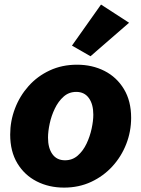

<svg xmlns="http://www.w3.org/2000/svg" viewBox="-20 -832 637 865"><path d="M268.6 13.2Q200.2 13.2 145.3 -14.9Q90.3 -43 58.1 -96.4Q25.9 -149.9 25.9 -225.6Q25.9 -286.6 47.4 -343Q68.8 -399.4 108.6 -444.1Q148.4 -488.8 203.9 -514.6Q259.3 -540.5 327.1 -540.5Q395.5 -540.5 450.7 -512.5Q505.9 -484.4 538.3 -430.7Q570.8 -377 570.8 -301.3Q570.8 -239.7 548.8 -183.3Q526.9 -127 486.6 -82.8Q446.3 -38.6 390.9 -12.7Q335.4 13.2 268.6 13.2ZM272.9 -109.9Q306.2 -109.9 330.3 -131.1Q354.5 -152.3 369.9 -184.8Q385.3 -217.3 392.8 -252.4Q400.4 -287.6 400.4 -315.4Q400.4 -362.3 380.4 -390.1Q360.4 -418 323.7 -418Q290.5 -418 266.6 -396.7Q242.7 -375.5 227.1 -343Q211.4 -310.5 203.9 -275.4Q196.3 -240.2 196.3 -211.9Q196.3 -165 216.1 -137.5Q235.8 -109.9 272.9 -109.9ZM387.7 -578.6 304.2 -626.5 435.1 -811.5 561.5 -729.5Z"/></svg>

Font: Schibsted Grotesk ExtraBold
Style: Italic
Weight: 800
Italic angle: -12°
Designer: Bakken & Baeck AS, Henrik Kongsvoll
Foundry: Schibsted ASA
Version: Version 1.100; ttfautohint (v1.8.4.7-5d5b);gftools[0.9.25]